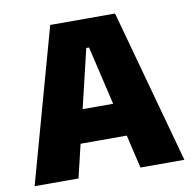

<svg xmlns="http://www.w3.org/2000/svg" viewBox="-74 -713 786 786"><g transform="rotate(-10 319.0 -319.5)"><path d="M7.5 0 185 -639H454.5L630 0H447.5L325.5 -520.5H314L190 0ZM175 -138.5V-276.5H461.5V-138.5Z"/></g></svg>

Font: Anek Odia Medium ExtraBold
Style: Regular
Weight: 800
Version: Version 1.003